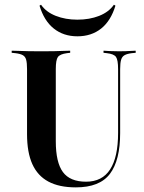

<svg xmlns="http://www.w3.org/2000/svg" viewBox="-20 -787 614 818"><path d="M95.2 -369.4V-492.7Q95.2 -518.5 91.5 -532.3Q87.9 -546 77 -552Q66.1 -558.1 45.2 -560.5L29.8 -562.1V-571Q41.9 -571 59.3 -570.2Q76.6 -569.4 98.8 -569Q121 -568.5 146 -568.5H156.5H166.9Q191.9 -568.5 212.9 -569Q233.9 -569.4 250.8 -570.2Q267.7 -571 279 -571V-562.1L265.3 -560.5Q235.5 -556.5 226.6 -544Q217.7 -531.5 217.7 -492.7V-369.4ZM303.2 11.3Q232.3 11.3 186.3 -13.3Q140.3 -37.9 117.7 -87.9Q95.2 -137.9 95.2 -215.3V-369.4H217.7V-185.5Q217.7 -95.2 248 -54Q278.2 -12.9 346.8 -12.9Q415.3 -12.9 449.2 -65.3Q483.1 -117.7 483.1 -221V-369.4H491.9V-220.2Q491.9 -104 448.4 -46.4Q404.8 11.3 303.2 11.3ZM483.1 -369.4V-492.7Q483.1 -531.5 474.2 -544.4Q465.3 -557.3 434.7 -560.5L421 -562.1V-571Q431.5 -570.2 448.8 -569.4Q466.1 -568.5 487.1 -568.5Q502.4 -568.5 515.7 -569Q529 -569.4 540.3 -570.2Q551.6 -571 558.1 -571V-562.1L541.9 -560.5Q521.8 -558.1 510.9 -552Q500 -546 496 -532.3Q491.9 -518.5 491.9 -492.7V-369.4ZM309.7 -632.3Q250.8 -632.3 209.3 -665.3Q167.7 -698.4 148.4 -762.9L154.8 -766.9Q176.6 -735.5 217.7 -719.4Q258.9 -703.2 309.7 -703.2Q361.3 -703.2 402.4 -719.4Q443.5 -735.5 465.3 -766.9L471.8 -762.9Q452.4 -698.4 410.9 -665.3Q369.4 -632.3 309.7 -632.3Z"/></svg>

Font: Playfair 144pt SemiCondensed
Style: Bold
Weight: 700
Width: 4
Designer: Claus Eggers Sørensen
Foundry: Claus Eggers Sørensen
Version: Version 2.203